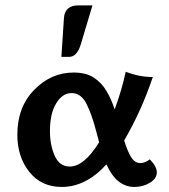

<svg xmlns="http://www.w3.org/2000/svg" viewBox="-20 -704 643 730"><path d="M491.2 6.8Q422.9 6.8 384.8 -79.1Q306.6 6.8 214.8 6.8Q137.2 6.8 91.6 -50.3Q45.9 -107.4 45.9 -191.9Q45.9 -296.9 110.1 -362.5Q174.3 -428.2 259.8 -428.2Q306.6 -428.2 336.2 -409.2Q365.7 -390.1 384.5 -358.6Q403.3 -327.1 416 -288.1Q443.8 -363.8 458 -431.2Q509.3 -411.1 561 -411.1Q517.6 -282.2 452.1 -169.9Q464.4 -129.9 478.3 -106.9Q492.2 -84 514.2 -84Q530.3 -84 549.8 -98.1Q576.2 -70.8 576.2 -48.8Q576.2 -24.9 549.8 -9Q523.4 6.8 491.2 6.8ZM245.1 -70.8Q299.8 -70.8 356.9 -163.1L345.2 -207Q329.1 -269 308.6 -309.6Q288.1 -350.1 252 -350.1Q217.3 -350.1 193.6 -311Q169.9 -272 169.9 -206.1Q169.9 -151.9 188.2 -111.3Q206.5 -70.8 245.1 -70.8ZM243.2 -487.8H213.4L223.1 -634.8Q226.1 -683.6 278.8 -683.6H331.5L287.6 -536.6Q272.9 -487.8 243.2 -487.8Z"/></svg>

Font: Bainsley
Style: Bold
Weight: 700
Designer: Paul James MIller
Foundry: High-Logic / Made with FontCreator
Version: Version 1.411;March 28, 2021;FontCreator 13.0.0.2683 64-bit